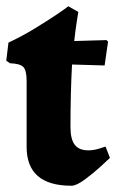

<svg xmlns="http://www.w3.org/2000/svg" viewBox="-23 -581 376 613"><path d="M62 -112V-323Q62 -356 51.5 -367Q41 -378 9 -379L-3 -387L4 -445Q47 -465 89.5 -491Q132 -517 160 -536Q188 -555 195 -561L227 -543Q226 -537 222 -511.5Q218 -486 214 -450L317 -453L322 -448L311 -372L207 -375Q202 -285 202 -175Q202 -137 215.5 -119Q229 -101 259 -101Q275 -101 292 -106Q309 -111 314 -113L328 -77Q321 -70 298 -49Q275 -28 248 -8Q221 12 205 12Q62 12 62 -112Z"/></svg>

Font: Alegreya ExtraBold
Style: Regular
Weight: 800
Designer: Juan Pablo del Peral
Foundry: Huerta Tipografica
Version: Version 2.007; ttfautohint (v1.6)